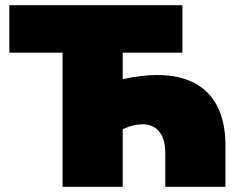

<svg xmlns="http://www.w3.org/2000/svg" viewBox="-20 -720 914 740"><path d="M221 0H453V-222C480 -235 506 -241 529 -241C581 -241 617 -207 617 -130V0H849V-159C849 -346 746 -431 586 -431C545 -431 501 -425 453 -415V-517H683V-700H16V-517H221Z"/></svg>

Font: Chess Sans Black
Style: Regular
Weight: 900
Designer: Wolf Bōese
Foundry: Wolf Bōese
Version: Version 7.223;Glyphs 3.3 (3306)